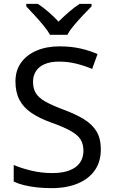

<svg xmlns="http://www.w3.org/2000/svg" viewBox="-20 -964 589 994"><path d="M502 -191Q502 -127 471 -82.5Q440 -38 382.5 -14Q325 10 247 10Q207 10 170.5 6Q134 2 104 -5.5Q74 -13 51 -24V-110Q87 -94 140.5 -81Q194 -68 251 -68Q304 -68 340 -82Q376 -96 394 -122Q412 -148 412 -183Q412 -218 397 -242Q382 -266 345.5 -286.5Q309 -307 244 -330Q183 -352 142 -380Q101 -408 80.5 -447.5Q60 -487 60 -542Q60 -599 89 -639.5Q118 -680 169.5 -702Q221 -724 288 -724Q347 -724 396 -713Q445 -702 485 -684L457 -607Q420 -623 376.5 -634Q333 -645 286 -645Q241 -645 211 -632Q181 -619 166 -595.5Q151 -572 151 -541Q151 -505 166 -481Q181 -457 215 -438Q249 -419 307 -397Q370 -374 413.5 -347.5Q457 -321 479.5 -284Q502 -247 502 -191ZM239 -784Q226 -807 204 -833.5Q182 -860 158 -886Q134 -912 116 -931V-944H176Q202 -927 230 -903Q258 -879 283 -852Q310 -879 338 -903Q366 -927 392 -944H454V-931Q435 -912 410.5 -886Q386 -860 363.5 -833.5Q341 -807 329 -784Z"/></svg>

Font: Noto Sans Khmer UI
Style: Regular
Weight: 400
Designer: Danh Hong and the Monotype Design Team
Foundry: Monotype Imaging Inc.
Version: Version 2.002